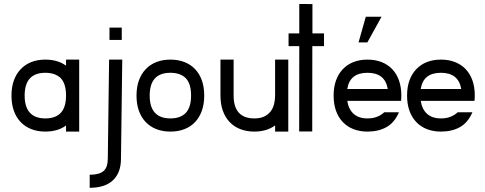

<svg xmlns="http://www.w3.org/2000/svg" viewBox="-20 -649 2394 947"><path d="M370.6 -355V0H305.7V-29.8Q264.6 0 203.6 0Q165.5 0 134.8 -12Q104 -23.9 82 -46.9Q60.1 -69.8 48.3 -102.8Q36.6 -135.7 36.6 -177.7Q36.6 -219.2 48.3 -252Q60.1 -284.7 81.8 -307.6Q103.5 -330.6 134.3 -342.8Q165 -355 203.6 -355Q264.6 -355 305.7 -325.2V-355ZM280.3 -262.7Q253.4 -290 203.6 -290Q101.6 -290 101.6 -177.7Q101.6 -121.1 127.4 -93Q153.3 -64.9 203.6 -64.9Q253.9 -64.9 279.8 -92.5Q305.7 -120.1 305.7 -177.7Q305.7 -235.4 280.3 -262.7Z M583 -355 576.7 133.3Q576.7 203.1 537.1 240.2Q497.6 277.3 422.4 277.3V212.9Q469.2 212.9 490.5 194.8Q511.7 176.8 511.7 133.3L518.1 -355ZM520 -512.7H580.6V-452.1H520Z M820.3 -355Q858.9 -355 889.9 -342.8Q920.9 -330.6 942.6 -307.6Q964.4 -284.7 975.8 -252Q987.3 -219.2 987.3 -177.7Q987.3 -135.7 975.6 -102.8Q963.9 -69.8 942.1 -46.9Q920.4 -23.9 889.6 -12Q858.9 0 820.3 0Q782.2 0 751.5 -12Q720.7 -23.9 698.7 -46.9Q676.8 -69.8 665 -102.8Q653.3 -135.7 653.3 -177.7Q653.3 -219.2 665 -252Q676.8 -284.7 698.5 -307.6Q720.2 -330.6 751 -342.8Q781.7 -355 820.3 -355ZM897 -262.7Q870.1 -290 820.3 -290Q718.3 -290 718.3 -177.7Q718.3 -121.1 744.1 -93Q770 -64.9 820.3 -64.9Q870.6 -64.9 896.5 -92.5Q922.4 -120.1 922.4 -177.7Q922.4 -235.4 897 -262.7Z M1336.9 0V-30.3Q1295.4 0 1234.4 0Q1196.3 0 1165.5 -12Q1134.8 -23.9 1112.8 -46.9Q1090.8 -69.8 1079.1 -102.8Q1067.4 -135.7 1067.4 -177.7V-355H1132.3V-177.7Q1132.3 -121.1 1158.2 -93Q1184.1 -64.9 1234.4 -64.9Q1264.2 -64.9 1283.9 -74.7Q1303.7 -84.5 1315.4 -100.3Q1327.1 -116.2 1332 -136.5Q1336.9 -156.7 1336.9 -177.7V-355H1401.9V0Z M1455.6 -0.5 1456.1 -421.4H1403.3V-484.4H1456.1V-629.4L1521 -628.9V-484.4H1578.1V-421.4H1520.5L1520 -0.5Z M1792.5 -355Q1831.1 -355 1862.1 -342.8Q1893.1 -330.6 1914.8 -307.6Q1936.5 -284.7 1948 -252Q1959.5 -219.2 1959.5 -177.7Q1959.5 -169.9 1959 -163.8Q1958.5 -157.7 1958 -151.4H1692.9Q1699.2 -109.9 1724.4 -87.4Q1749.5 -64.9 1792.5 -64.9Q1820.3 -64.9 1841.3 -73.7Q1862.3 -82.5 1875 -95.2H1947.8Q1925.8 -44.4 1886.5 -22.2Q1847.2 0 1792.5 0Q1754.4 0 1723.6 -12Q1692.9 -23.9 1670.9 -46.9Q1648.9 -69.8 1637.2 -102.8Q1625.5 -135.7 1625.5 -177.7Q1625.5 -219.2 1637.2 -252Q1648.9 -284.7 1670.7 -307.6Q1692.4 -330.6 1723.1 -342.8Q1753.9 -355 1792.5 -355ZM1892.6 -210Q1879.4 -290 1792.5 -290Q1705.1 -290 1692.9 -210ZM1861.8 -566.4 1792 -439.9H1748.5L1784.2 -566.4Z M2154.8 -355Q2193.4 -355 2224.4 -342.8Q2255.4 -330.6 2277.1 -307.6Q2298.8 -284.7 2310.3 -252Q2321.8 -219.2 2321.8 -177.7Q2321.8 -169.9 2321.3 -163.8Q2320.8 -157.7 2320.3 -151.4H2055.2Q2061.5 -109.9 2086.7 -87.4Q2111.8 -64.9 2154.8 -64.9Q2182.6 -64.9 2203.6 -73.7Q2224.6 -82.5 2237.3 -95.2H2310.1Q2288.1 -44.4 2248.8 -22.2Q2209.5 0 2154.8 0Q2116.7 0 2085.9 -12Q2055.2 -23.9 2033.2 -46.9Q2011.2 -69.8 1999.5 -102.8Q1987.8 -135.7 1987.8 -177.7Q1987.8 -219.2 1999.5 -252Q2011.2 -284.7 2033 -307.6Q2054.7 -330.6 2085.4 -342.8Q2116.2 -355 2154.8 -355ZM2254.9 -210Q2241.7 -290 2154.8 -290Q2067.4 -290 2055.2 -210Z"/></svg>

Font: Fibel Vienna LRS
Style: Regular
Weight: 400
Designer: Peter Wiegel
Foundry: Peter Wioegel
Version: Version 000.000